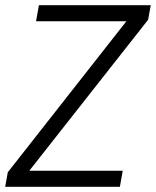

<svg xmlns="http://www.w3.org/2000/svg" viewBox="-21 -720 601 740"><path d="M-1 0 9 -56 466 -638H118L129 -700H560L550 -644L92 -62H452L441 0Z"/></svg>

Font: DM Sans 18pt Light
Style: Italic
Weight: 300
Italic angle: -10°
Designer: Colophon Foundry, Jonny Pinhorn
Foundry: Colophon Foundry
Version: Version 4.004;gftools[0.9.30]